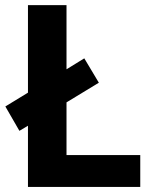

<svg xmlns="http://www.w3.org/2000/svg" viewBox="-20 -734 605 754"><path d="M89.8 0V-240.2L56.2 -220.2L1 -315.9L89.8 -370.1V-713.9H241.2V-461.9L311 -504.9L368.2 -409.2L241.2 -332V-125H530.8V0Z"/></svg>

Font: OpenSans-Bold
Style: Bold
Weight: 700
Foundry: Ascender Corporation
Version: Version 1.10